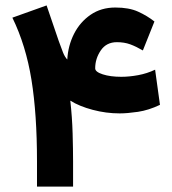

<svg xmlns="http://www.w3.org/2000/svg" viewBox="-20 -692 636 712"><path d="M413.6 -535.6Q374.5 -535.6 353.8 -505.1Q333 -474.6 333 -438.5Q333 -425.3 361.1 -416.3Q389.2 -407.2 429.7 -407.2Q459.5 -407.2 492.4 -413.3Q525.4 -419.4 555.2 -433.6L573.2 -303.2Q531.2 -283.2 491.7 -277.3Q452.1 -271.5 423.8 -271.5Q373.5 -271.5 323.7 -284.7Q273.9 -297.9 240.7 -318.8Q247.6 -256.8 249.3 -197.3Q251 -137.7 251 -92.8V0H117.2V-94.2Q117.2 -268.6 96.7 -396Q76.2 -523.4 25.9 -626.5L152.8 -671.9L197.8 -540Q207 -514.2 213.6 -497.6Q220.2 -481 229.5 -471.2Q232.4 -522.9 254.6 -566.7Q276.9 -610.4 315.9 -637.2Q355 -664.1 407.7 -664.1Q458.5 -664.1 491.9 -648.9Q525.4 -633.8 552.7 -612.3L509.8 -504.9Q484.9 -519.5 462.9 -527.6Q440.9 -535.6 413.6 -535.6Z"/></svg>

Font: Vazirmatn UI ExtraBold
Style: Regular
Weight: 800
Designer: Saber Rastikerdar
Foundry: Saber Rastikerdar
Version: Version 33.003